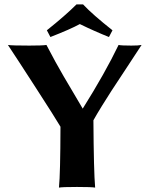

<svg xmlns="http://www.w3.org/2000/svg" viewBox="-20 -853 693 876"><path d="M493.2 -714.8 477.1 -684.1Q412.1 -710 344.2 -743.2Q300.3 -719.2 210 -684.1L193.8 -714.8Q278.8 -782.7 329.1 -833H358.9Q402.3 -786.6 493.2 -714.8ZM406.2 -304.2Q407.7 -69.8 414.1 2.9Q397.9 0 331.1 0Q265.1 0 249 2.9Q255.4 -61 255.9 -274.9Q230.5 -317.9 144.5 -450.9Q58.6 -584 16.1 -647.9Q33.2 -645 113.8 -645Q174.8 -645 191.9 -647.9Q210 -612.8 232.4 -572Q254.9 -531.2 269.8 -505.9Q284.7 -480.5 315.2 -429Q345.7 -377.4 357.4 -357.4Q459.5 -520 521 -647.9Q533.2 -645 579.1 -645Q613.3 -645 626 -647.9Q599.1 -606.4 553 -536.6Q506.8 -466.8 487.8 -437.5Q468.8 -408.2 445.1 -369.9Q421.4 -331.5 406.2 -304.2Z"/></svg>

Font: Linux Biolinum O
Style: Bold
Weight: 700
Designer: Philipp H. Poll
Foundry: Philipp H. Poll
Version: Version 1.3.2